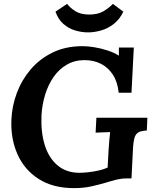

<svg xmlns="http://www.w3.org/2000/svg" viewBox="-20 -954 796 990"><path d="M361 16Q253 16 179 -31.5Q105 -79 69.5 -160Q34 -241 39 -340Q42 -408 67 -475Q92 -542 138.5 -596.5Q185 -651 252 -683.5Q319 -716 406 -716Q432 -716 466 -710.5Q500 -705 534 -694Q568 -683 593 -667V-709H670L658 -476H592Q586 -532 562 -569Q538 -606 500.5 -625Q463 -644 416 -644Q364 -644 323.5 -620Q283 -596 255.5 -556Q228 -516 212.5 -465Q197 -414 194 -360Q190 -274 210.5 -207Q231 -140 276.5 -101.5Q322 -63 390 -63Q409 -63 436 -66Q463 -69 489.5 -75Q516 -81 535 -90L540 -183Q542 -210 544 -235Q546 -260 548 -273Q532 -272 508 -271.5Q484 -271 473 -270L477 -347H740L737 -281Q720 -280 707.5 -277Q695 -274 686 -265.5Q677 -257 672.5 -240Q668 -223 666 -194L658 -34H633Q607 -34 580.5 -27.5Q554 -21 525 -12Q491 -2 451 7Q411 16 361 16ZM434 -787Q401 -787 367.5 -797Q334 -807 307 -830.5Q280 -854 266 -894L326 -934Q343 -912 370 -895.5Q397 -879 440 -879Q484 -879 512.5 -895.5Q541 -912 562 -934L616 -894Q597 -854 566.5 -830.5Q536 -807 501.5 -797Q467 -787 434 -787Z"/></svg>

Font: Lora
Style: Italic
Weight: 400
Italic angle: -3°
Designer: Olga Karpushina, Alexei Vanyashin (Cyrillic)
Foundry: Cyreal
Version: Version 3.008